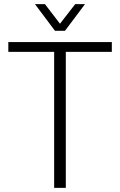

<svg xmlns="http://www.w3.org/2000/svg" viewBox="-20 -902 577 922"><path d="M240 -653H20V-700H517V-653H296V0H240ZM148 -882H196L268 -788L341 -882H388L292 -754H244Z"/></svg>

Font: Sarabun ExtraLight
Style: Regular
Weight: 275
Designer: Suppakit Chalermlarp | Katatrad Co.,Ltd.
Foundry: Cadson Demak Co.,Ltd.
Version: Version 1.000; ttfautohint (v1.6)